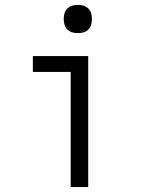

<svg xmlns="http://www.w3.org/2000/svg" viewBox="-20 -757 590 777"><path d="M266 0V-466H113V-530H337V0ZM295 -623Q283 -623 272 -626Q261 -629 252.5 -637.5Q244 -646 241 -657Q238 -668 238 -680Q238 -692 241 -703Q244 -714 252.5 -722.5Q261 -731 272 -734Q283 -737 295 -737Q307 -737 318 -734Q329 -731 337.5 -722.5Q346 -714 349 -703Q352 -692 352 -680Q352 -668 349 -657Q346 -646 337.5 -637.5Q329 -629 318 -626Q307 -623 295 -623Z"/></svg>

Font: Lode
Style: Regular
Weight: 400
Monospace: yes
Designer: Belleve Invis
Foundry: Belleve Invis
Version: Version 29.2.0; ttfautohint (v1.8.3)